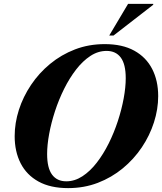

<svg xmlns="http://www.w3.org/2000/svg" viewBox="-20 -955 834 988"><path d="M794 -460.5Q794 -393 772.2 -325.2Q750.5 -257.5 709.8 -196.8Q669 -136 611.8 -88.8Q554.5 -41.5 483.5 -14.2Q412.5 13 330.5 13Q239.5 13 178.2 -20.8Q117 -54.5 86.2 -114.8Q55.5 -175 55.5 -254.5Q55.5 -322 77.2 -389.8Q99 -457.5 139.8 -518.2Q180.5 -579 237.8 -626.2Q295 -673.5 366 -700.8Q437 -728 519 -728Q610 -728 671 -694.2Q732 -660.5 763 -600.2Q794 -540 794 -460.5ZM222.5 -162.5Q222.5 -90.5 248 -56.2Q273.5 -22 321 -22Q364.5 -22 404.2 -48Q444 -74 478 -118Q512 -162 539.5 -217.2Q567 -272.5 586.5 -332.2Q606 -392 616.5 -449Q627 -506 627 -552.5Q627 -624.5 601.5 -658.8Q576 -693 528.5 -693Q484.5 -693 445 -667Q405.5 -641 371.5 -597Q337.5 -553 310 -497.8Q282.5 -442.5 263 -382.8Q243.5 -323 233 -266Q222.5 -209 222.5 -162.5ZM542 -772 639 -935H768.5V-930.5L564 -772Z"/></svg>

Font: Newsreader 72pt
Style: Bold Italic
Weight: 700
Italic angle: -17°
Designer: Hugues Gentile
Foundry: Production Type
Version: Version 1.003; ttfautohint (v1.8.3)